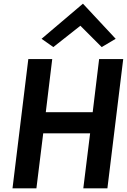

<svg xmlns="http://www.w3.org/2000/svg" viewBox="-20 -1024 690 1044"><path d="M206 -813 270 -768 417 -884 533 -768 609 -813 431 -1004ZM433 0H564L650 -703H519L484 -414H229L264 -703H134L48 0H178L215 -299H470Z"/></svg>

Font: Bluebird
Style: Obl
Weight: 400
Designer: Jasper
Foundry: Cannot Into Space Fonts
Version: Version 0.98